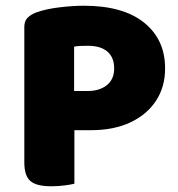

<svg xmlns="http://www.w3.org/2000/svg" viewBox="-20 -643 621 671"><path d="M239 -325H287Q328 -325 353.5 -345.5Q379 -366 379 -404Q379 -442 355.5 -462.5Q332 -483 287 -483Q271 -483 260.5 -482.5Q250 -482 239 -480ZM298 -188H65V-549Q65 -570 77 -581.5Q89 -593 108 -600Q142 -612 189 -617.5Q236 -623 273 -623Q410 -623 483.5 -564Q557 -505 557 -404Q557 -339 525 -290.5Q493 -242 435 -215Q377 -188 298 -188ZM65 -264H240V-1Q229 2 206 5Q183 8 159 8Q107 8 86 -10.5Q65 -29 65 -75Z"/></svg>

Font: Baloo Bhaijaan 2 ExtraBold
Style: Regular
Weight: 800
Designer: Sanskriti Dholi, Noopur Datye and Ek Type
Foundry: Ek Type
Version: Version 1.701